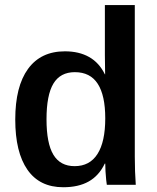

<svg xmlns="http://www.w3.org/2000/svg" viewBox="-20 -745 633 774"><path d="M410.6 0Q409.7 -4.9 408 -20.3Q406.2 -35.6 405.3 -54.2Q404.3 -72.8 404.3 -85.4H402.3Q378.9 -36.6 337.6 -13.4Q296.4 9.8 234.9 9.8Q139.6 9.8 90.6 -60.8Q41.5 -131.3 41.5 -263.2Q41.5 -396.5 93 -467.3Q144.5 -538.1 241.7 -538.1Q298.8 -538.1 339.4 -515.1Q379.9 -492.2 402.8 -445.3H403.8L402.8 -522.9V-724.6H523.4V-113.3Q523.4 -83 524.4 -54.7Q525.4 -26.4 527.3 0ZM167.5 -264.2Q167.5 -167 195.3 -121.1Q223.1 -75.2 280.8 -75.2Q341.8 -75.2 373 -124.3Q404.3 -173.3 404.3 -268.1Q404.3 -360.4 374 -407.2Q343.8 -454.1 281.7 -454.1Q223.1 -454.1 195.3 -408Q167.5 -361.8 167.5 -264.2Z"/></svg>

Font: Arimo SemiBold
Style: Regular
Weight: 600
Designer: Steve Matteson
Foundry: Monotype Imaging Inc.
Version: Version 1.33